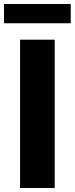

<svg xmlns="http://www.w3.org/2000/svg" viewBox="-34 -938 373 958"><path d="M319 -822V-918H-14V-822ZM239 0V-740H66V0Z"/></svg>

Font: Be Vietnam Pro ExtraBold
Style: Regular
Weight: 800
Designer: Lam Bao, Tony Le, Vietanh Nguyen
Foundry: Yellow Type Foundry
Version: Version 1.002